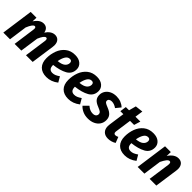

<svg xmlns="http://www.w3.org/2000/svg" viewBox="241 -1825 3002 3002"><g transform="rotate(45 1742.5 -323.5)"><path d="M723 -424Q723 -406 720 -388L665 0H517L568 -361Q570 -379 570 -383Q570 -420 545 -420Q506 -420 458 -307L414 0H266L316 -361Q318 -379 318 -385Q318 -420 293 -420Q254 -420 206 -303L164 0H16L90 -531H218L215 -447Q281 -548 364 -548Q407 -548 434.5 -523Q462 -498 469 -452Q498 -497 535.5 -522.5Q573 -548 615 -548Q665 -548 694 -515Q723 -482 723 -424Z M1235 -406Q1235 -304 1148.5 -256Q1062 -208 924 -193V-191Q924 -140 944.5 -117.5Q965 -95 1003 -95Q1033 -95 1061 -106.5Q1089 -118 1125 -143L1177 -54Q1087 17 982 17Q883 17 829 -38.5Q775 -94 775 -195Q775 -284 805 -364.5Q835 -445 899 -496.5Q963 -548 1059 -548Q1141 -548 1188 -507.5Q1235 -467 1235 -406ZM1089 -401Q1089 -421 1078.5 -433.5Q1068 -446 1045 -446Q999 -446 971.5 -400.5Q944 -355 932 -286Q1013 -293 1051 -324.5Q1089 -356 1089 -401Z M1717 -406Q1717 -304 1630.5 -256Q1544 -208 1406 -193V-191Q1406 -140 1426.5 -117.5Q1447 -95 1485 -95Q1515 -95 1543 -106.5Q1571 -118 1607 -143L1659 -54Q1569 17 1464 17Q1365 17 1311 -38.5Q1257 -94 1257 -195Q1257 -284 1287 -364.5Q1317 -445 1381 -496.5Q1445 -548 1541 -548Q1623 -548 1670 -507.5Q1717 -467 1717 -406ZM1571 -401Q1571 -421 1560.5 -433.5Q1550 -446 1527 -446Q1481 -446 1453.5 -400.5Q1426 -355 1414 -286Q1495 -293 1533 -324.5Q1571 -356 1571 -401Z M2151 -480 2086 -400Q2032 -439 1978 -439Q1948 -439 1930.5 -426Q1913 -413 1913 -391Q1913 -370 1931 -356.5Q1949 -343 2003 -322Q2064 -298 2094 -262.5Q2124 -227 2124 -170Q2124 -116 2096 -73.5Q2068 -31 2017 -7Q1966 17 1900 17Q1836 17 1785.5 -5.5Q1735 -28 1700 -66L1777 -144Q1834 -92 1899 -92Q1936 -92 1955 -109Q1974 -126 1974 -151Q1974 -177 1956 -192Q1938 -207 1885 -228Q1823 -252 1794.5 -285.5Q1766 -319 1766 -374Q1766 -422 1791.5 -461.5Q1817 -501 1864 -524.5Q1911 -548 1974 -548Q2027 -548 2072.5 -530Q2118 -512 2151 -480Z M2356 -161Q2354 -147 2354 -142Q2354 -103 2389 -103Q2409 -103 2441 -118L2478 -22Q2449 -3 2413.5 7Q2378 17 2345 17Q2278 17 2241.5 -20Q2205 -57 2205 -123Q2205 -141 2208 -162L2245 -425H2179L2194 -531H2265L2297 -649L2426 -664L2407 -531H2515L2483 -425H2393Z M2965 -406Q2965 -304 2878.5 -256Q2792 -208 2654 -193V-191Q2654 -140 2674.5 -117.5Q2695 -95 2733 -95Q2763 -95 2791 -106.5Q2819 -118 2855 -143L2907 -54Q2817 17 2712 17Q2613 17 2559 -38.5Q2505 -94 2505 -195Q2505 -284 2535 -364.5Q2565 -445 2629 -496.5Q2693 -548 2789 -548Q2871 -548 2918 -507.5Q2965 -467 2965 -406ZM2819 -401Q2819 -421 2808.5 -433.5Q2798 -446 2775 -446Q2729 -446 2701.5 -400.5Q2674 -355 2662 -286Q2743 -293 2781 -324.5Q2819 -356 2819 -401Z M3457 -423Q3457 -405 3454 -387L3399 0H3251L3302 -361Q3303 -368 3303 -380Q3303 -419 3276 -419Q3253 -419 3229 -388.5Q3205 -358 3177 -301L3135 0H2987L3061 -531H3189L3186 -442Q3256 -548 3346 -548Q3398 -548 3427.5 -514.5Q3457 -481 3457 -423Z"/></g></svg>

Font: Fira Sans Condensed
Style: Bold Italic
Weight: 700
Width: 3
Italic angle: -8°
Designer: Carrois Corporate & Edenspiekermann AG
Foundry: Carrois Corporate GbR & Edenspiekermann AG
Version: Version 4.203